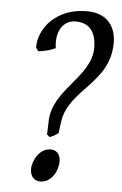

<svg xmlns="http://www.w3.org/2000/svg" viewBox="-52 -736 500 788"><g transform="rotate(5 198.0 -341.5)"><path d="M175 -120C131 -120 102 -69 102 -33C102 -4 118 15 143 15C191 15 216 -36 216 -74C216 -92 208 -120 175 -120ZM274 -698C148 -698 79 -611 79 -532L89 -517C125 -520 147 -530 160 -536C158 -545 158 -554 158 -562C158 -615 187 -652 232 -652C291 -652 317 -613 317 -551C317 -431 161 -366 157 -237L155 -180L166 -170C181 -175 189 -180 202 -190L208 -237C228 -374 395 -410 395 -579C395 -629 371 -698 274 -698Z"/></g></svg>

Font: Temporarium
Style: Italic
Weight: 400
Italic angle: -7°
Version: Version 1.1